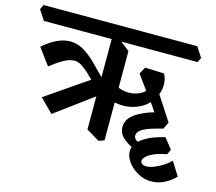

<svg xmlns="http://www.w3.org/2000/svg" viewBox="-139 -764 1218 1083"><g transform="rotate(15 470.5 -222.0)"><path d="M829 180Q787 180 750.5 159.5Q714 139 691.5 108.5Q669 78 669 46Q669 23 685 0Q701 -23 739 -44.5Q777 -66 843 -82L891 -22L878 8Q808 22 777.5 43Q747 64 747 81Q747 90 754.5 97.5Q762 105 780 105Q801 105 826 95Q851 85 876 69Q901 53 918 36L968 115Q940 144 904.5 162Q869 180 829 180ZM699 34Q652 13 623 -12.5Q594 -38 594 -76Q594 -99 605.5 -118.5Q617 -138 641.5 -155Q666 -172 702.5 -186.5Q739 -201 789 -212L839 -166L820 -126Q785 -117 751.5 -106.5Q718 -96 697 -81.5Q676 -67 676 -47Q676 -20 722 -9ZM567 -192Q549 -192 527 -195Q505 -198 487 -206V-300Q506 -286 529 -278.5Q552 -271 577 -271Q606 -271 633.5 -282Q661 -293 679.5 -315.5Q698 -338 701 -372L742 -306Q736 -275 710 -249Q684 -223 646.5 -207.5Q609 -192 567 -192ZM784 -147 690 -284 727 -338 839 -166ZM698 -269 609 -391 631 -431 742 -427Q754 -407 757 -380.5Q760 -354 754 -328.5Q748 -303 731 -285L691 -318ZM491 -538 453 -596 466 -624H884L922 -565L909 -538ZM436 -209 318 -323Q295 -343 276 -354.5Q257 -366 236 -366Q209 -366 175.5 -347.5Q142 -329 100 -296L29 -392Q70 -428 109.5 -446.5Q149 -465 186 -465Q226 -465 261 -445Q296 -425 330 -393L433 -289ZM188 -42 111 -119 373 -299 443 -230ZM484 36 407 -10V-571L442 -555L516 -497V24ZM11 -538 -27 -596 -14 -624H601L639 -565L626 -538Z"/></g></svg>

Font: Eczar Medium
Style: Regular
Weight: 500
Designer: Vaibhav Singh
Foundry: Rosetta Type Foundry
Version: Version 2.000